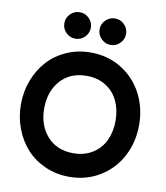

<svg xmlns="http://www.w3.org/2000/svg" viewBox="-104 -1076 1015 1171"><g transform="rotate(10 403.5 -490.0)"><path d="M352.8 -850.3Q328.6 -826.2 294.9 -826.2Q261.2 -826.2 237.1 -850.3Q212.9 -874.5 212.9 -908.2Q212.9 -941.9 237.1 -966.1Q261.2 -990.2 294.9 -990.2Q328.6 -990.2 352.8 -966.1Q377 -941.9 377 -908.2Q377 -874.5 352.8 -850.3ZM513.2 -826.2Q480 -826.2 455.6 -850.3Q431.2 -874.5 431.2 -908.2Q431.2 -941.9 455.6 -966.1Q480 -990.2 513.2 -990.2Q546.9 -990.2 571 -966.1Q595.2 -941.9 595.2 -908.2Q595.2 -874.5 571 -850.3Q546.9 -826.2 513.2 -826.2ZM403.8 9.8Q323.7 9.8 255.1 -20.5Q186.5 -50.8 139.2 -102.8Q91.8 -154.8 64.9 -225.3Q38.1 -295.9 38.1 -375Q38.1 -454.1 64.9 -524.7Q91.8 -595.2 139.2 -647.2Q186.5 -699.2 255.1 -729.5Q323.7 -759.8 403.8 -759.8Q509.8 -759.8 594 -708Q678.2 -656.2 724.1 -568.6Q770 -481 770 -375Q770 -269 724.1 -181.4Q678.2 -93.8 594 -42Q509.8 9.8 403.8 9.8ZM403.8 -136.2Q472.2 -136.2 522.7 -168Q573.2 -199.7 598.6 -253.4Q624 -307.1 624 -375Q624 -443.8 598.6 -497.8Q573.2 -551.8 522.7 -583.5Q472.2 -615.2 403.8 -615.2Q301.3 -615.2 241.7 -547.6Q182.1 -480 182.1 -375Q182.1 -271 241.7 -203.6Q301.3 -136.2 403.8 -136.2Z"/></g></svg>

Font: Oakes Grotesk Bold
Style: Regular
Weight: 700
Designer: Samuel Oakes
Foundry: Samuel Oakes
Version: Version 1.000;PS 001.000;hotconv 1.0.88;makeotf.lib2.5.64775